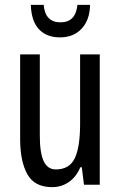

<svg xmlns="http://www.w3.org/2000/svg" viewBox="-20 -761 496 791"><path d="M391 -537V0H326L317 -72H311Q294 -32 263.5 -11Q233 10 195 10Q122 10 92.5 -43.5Q63 -97 63 -187V-537H144V-202Q144 -131 160 -97Q176 -63 210 -63Q266 -63 288 -109Q310 -155 310 -251V-537ZM351 -741Q350 -679 316.5 -643Q283 -607 227 -607Q172 -607 140.5 -640.5Q109 -674 107 -741H160Q166 -669 229 -669Q292 -669 299 -741Z"/></svg>

Font: Noto Sans Ethiopic ExtraCondensed
Style: Regular
Weight: 400
Width: 2
Designer: Monotype Design Team
Foundry: Monotype Imaging Inc.
Version: Version 2.102; ttfautohint (v1.8.4.7-5d5b)